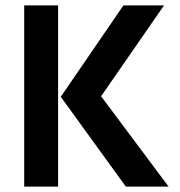

<svg xmlns="http://www.w3.org/2000/svg" viewBox="-20 -694 668 714"><path d="M196 0H70V-674H196ZM607 0H448L206 -334L439 -674H590L356 -336Z"/></svg>

Font: Hind Colombo SemiBold
Style: Regular
Weight: 600
Designer: Jyotish Sonowal, Aditi Pimprikar
Foundry: Indian Type Foundry
Version: Version 1.000;PS 1.0;hotconv 1.0.86;makeotf.lib2.5.63406; tt